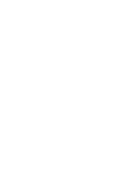

<svg xmlns="http://www.w3.org/2000/svg" viewBox="-20 -670 440 640"><path d="M300 -250Q300 -250 300 -250Q300 -250 300 -250Q300 -250 300 -250Q300 -250 300 -250Q300 -250 300 -250Q300 -250 300 -250Q300 -250 300 -250Q300 -250 300 -250Q300 -250 300 -250Q300 -250 300 -250Q300 -250 300 -250Q300 -250 300 -250ZM300 -150Q300 -150 300 -150Q300 -150 300 -150Q300 -150 300 -150Q300 -150 300 -150Q300 -150 300 -150Q300 -150 300 -150Q300 -150 300 -150Q300 -150 300 -150Q300 -150 300 -150Q300 -150 300 -150Q300 -150 300 -150Q300 -150 300 -150ZM200 -350Q200 -350 200 -350Q200 -350 200 -350Q200 -350 200 -350Q200 -350 200 -350Q200 -350 200 -350Q200 -350 200 -350Q200 -350 200 -350Q200 -350 200 -350Q200 -350 200 -350Q200 -350 200 -350Q200 -350 200 -350Q200 -350 200 -350ZM100 -250Q100 -250 100 -250Q100 -250 100 -250Q100 -250 100 -250Q100 -250 100 -250Q100 -250 100 -250Q100 -250 100 -250Q100 -250 100 -250Q100 -250 100 -250Q100 -250 100 -250Q100 -250 100 -250Q100 -250 100 -250Q100 -250 100 -250ZM100 -150Q100 -150 100 -150Q100 -150 100 -150Q100 -150 100 -150Q100 -150 100 -150Q100 -150 100 -150Q100 -150 100 -150Q100 -150 100 -150Q100 -150 100 -150Q100 -150 100 -150Q100 -150 100 -150Q100 -150 100 -150Q100 -150 100 -150ZM200 -50Q200 -50 200 -50Q200 -50 200 -50Q200 -50 200 -50Q200 -50 200 -50Q200 -50 200 -50Q200 -50 200 -50Q200 -50 200 -50Q200 -50 200 -50Q200 -50 200 -50Q200 -50 200 -50Q200 -50 200 -50Q200 -50 200 -50ZM400 -650Q400 -650 400 -650Q400 -650 400 -650Q400 -650 400 -650Q400 -650 400 -650Q400 -650 400 -650Q400 -650 400 -650Q400 -650 400 -650Q400 -650 400 -650Q400 -650 400 -650Q400 -650 400 -650Q400 -650 400 -650Q400 -650 400 -650ZM300 -550Q300 -550 300 -550Q300 -550 300 -550Q300 -550 300 -550Q300 -550 300 -550Q300 -550 300 -550Q300 -550 300 -550Q300 -550 300 -550Q300 -550 300 -550Q300 -550 300 -550Q300 -550 300 -550Q300 -550 300 -550Q300 -550 300 -550ZM200 -650Q200 -650 200 -650Q200 -650 200 -650Q200 -650 200 -650Q200 -650 200 -650Q200 -650 200 -650Q200 -650 200 -650Q200 -650 200 -650Q200 -650 200 -650Q200 -650 200 -650Q200 -650 200 -650Q200 -650 200 -650Q200 -650 200 -650ZM100 -550Q100 -550 100 -550Q100 -550 100 -550Q100 -550 100 -550Q100 -550 100 -550Q100 -550 100 -550Q100 -550 100 -550Q100 -550 100 -550Q100 -550 100 -550Q100 -550 100 -550Q100 -550 100 -550Q100 -550 100 -550Q100 -550 100 -550Z"/></svg>

Font: TINY 5x3
Style: Regular
Weight: 400
Designer: Jack Halten Fahnestock
Foundry: Velvetyne Type Foundry
Version: Version 1.002